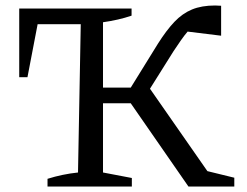

<svg xmlns="http://www.w3.org/2000/svg" viewBox="-20 -679 901 699"><path d="M153 0V-28Q207 -45 264 -51L274 -591H117L80 -398H50V-648H459V-622Q412 -606 355 -598V-360H456L555 -520Q586 -569 615 -599.5Q644 -630 679 -644.5Q714 -659 763 -659Q774 -659 785 -658V-549L663 -564Q651 -550 638.5 -532Q626 -514 612 -493L526 -356L735 -56L833 -32V0H666L456 -303H355V-51L460 -31V0Z"/></svg>

Font: Piazzolla SC
Style: Regular
Weight: 400
Designer: Juan Pablo del Peral
Foundry: Huerta Tipografica
Version: Version 1.330